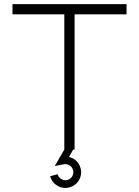

<svg xmlns="http://www.w3.org/2000/svg" viewBox="-20 -720 669 924"><path d="M589 -700V-651H339V0H289.5V-651H40V-700ZM314 181.5Q284 190 256.8 174.2Q229.5 158.5 221.5 128L257.5 118.5Q261.5 134 275.5 142Q289.5 150 305 146Q320 141.5 328 127.8Q336 114 331.5 98.5Q327.5 83 313.8 75.2Q300 67.5 284.5 71L243.5 79L301.5 -21L333.5 -2.5L312 35.5Q331.5 39.5 346.8 53.8Q362 68 367.5 89Q376 119 360.2 146.5Q344.5 174 314 181.5Z"/></svg>

Font: Urbanist ExtraLight
Style: Regular
Weight: 200
Designer: Corey Hu
Foundry: Corey Hu
Version: Version 1.330; ttfautohint (v1.8.4.7-5d5b)